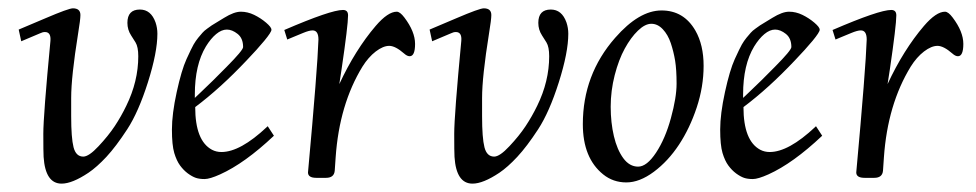

<svg xmlns="http://www.w3.org/2000/svg" viewBox="-20 -426 2343 461"><path d="M285.9 -371.1Q285.9 -403.1 315.9 -403.1Q342.5 -403.1 353.5 -372.1Q357.9 -359.1 357.9 -345Q357.9 -300.3 335.2 -228.6Q312.5 -157 285.5 -115.6Q258.5 -74.2 235.5 -49.4Q212.4 -24.7 192.4 -11.2Q153.3 14.9 127.9 14.9Q88.9 14.9 84.7 -49.3Q84 -60.5 84 -104.6Q84 -148.7 101.1 -327.9Q102.8 -349.1 87.9 -349.1Q82.3 -349.1 75.9 -345.9L31 -326.9L24.9 -355Q50.3 -365.7 89.4 -382.3Q144.8 -406 155 -406Q173.1 -406 173.1 -389.9Q173.1 -379.2 167.5 -345.2Q150.9 -241.5 150.9 -190.9V-147Q150.9 -94.7 156.6 -72.4Q162.4 -50 179.9 -50Q193.4 -50 216.7 -75Q240 -99.9 255.4 -123Q270.8 -146.2 283.2 -171.9Q312 -230.7 312 -291Q312 -313.5 305.4 -324.2Q298.8 -335 294.9 -340.8Q285.9 -354.5 285.9 -371.1Z M518.3 -383.3Q542 -397.9 558.2 -397.9Q574.5 -397.9 590.2 -390.3Q606 -382.6 618.9 -371.6Q631.8 -360.6 631.8 -354.7Q631.8 -348.9 614.7 -328.2Q597.7 -307.6 572 -280.8Q509 -214.1 448.7 -168.9Q448.7 -87.9 489 -66.4Q499.3 -61 511.7 -61Q556.9 -61 620.8 -121.1Q622.1 -122.6 622.8 -123L637.7 -100.1Q567.6 -33.9 508.5 -7.3Q483.6 3.9 471.2 3.9Q458.7 3.9 450.1 1Q441.4 -2 431 -9.6Q420.7 -17.3 412.4 -28.6Q404.1 -39.8 398.4 -58.7Q392.8 -77.6 392.8 -115Q392.8 -152.3 404.3 -205Q415.8 -257.6 427.7 -283.8Q439.7 -310.1 444.8 -319.1Q450 -328.1 455.9 -335.3Q461.9 -342.5 466.1 -347.3Q470.2 -352.1 477.7 -357.4Q485.1 -362.8 488.5 -365.1Q491.9 -367.4 500.9 -372.7Q509.8 -377.9 518.3 -383.3ZM447.8 -190.9Q448 -191.2 461.8 -204.2Q475.6 -217.3 491.5 -232.8Q507.3 -248.3 524.2 -265.6Q563.7 -305.4 563.7 -313Q563.7 -334.2 550.5 -344.6Q537.4 -355 524.7 -355Q512 -355 499 -344.2Q486.1 -333.5 474.4 -314.5Q447.8 -270.5 447.8 -199Z M739.5 1Q719.5 1 719.5 -12Q742.4 -262.9 744.6 -331.1Q744.6 -353 730.5 -353Q722.4 -353 708 -347Q693.6 -341.1 682.1 -336.3Q670.7 -331.5 669.7 -331.1L662.6 -354Q774.2 -402.1 803.5 -402.1Q815.7 -402.1 815.7 -389.2Q815.7 -365.2 800 -258.8L794.7 -224.1Q833 -306.4 882.1 -363.8Q911.4 -397.9 932.6 -397.9Q940.4 -397.9 950.9 -384Q976.6 -350.1 976.6 -320.6Q976.6 -291 963.6 -291Q957.5 -291 950.4 -297.4Q929.2 -315.9 914.6 -315.9Q899.9 -315.9 882.2 -302.4Q864.5 -288.8 850.3 -266.1Q794.7 -175.3 785.9 -48.1Q784.4 -24.9 783.7 -16.1Q782.2 1 762.7 1Z M1272.5 -371.1Q1272.5 -403.1 1302.5 -403.1Q1329.1 -403.1 1340.1 -372.1Q1344.5 -359.1 1344.5 -345Q1344.5 -300.3 1321.8 -228.6Q1299.1 -157 1272.1 -115.6Q1245.1 -74.2 1222 -49.4Q1199 -24.7 1179 -11.2Q1139.9 14.9 1114.5 14.9Q1075.4 14.9 1071.3 -49.3Q1070.6 -60.5 1070.6 -104.6Q1070.6 -148.7 1087.6 -327.9Q1089.4 -349.1 1074.5 -349.1Q1068.8 -349.1 1062.5 -345.9L1017.6 -326.9L1011.5 -355Q1036.9 -365.7 1075.9 -382.3Q1131.3 -406 1141.6 -406Q1159.7 -406 1159.7 -389.9Q1159.7 -379.2 1154.1 -345.2Q1137.5 -241.5 1137.5 -190.9V-147Q1137.5 -94.7 1143.2 -72.4Q1148.9 -50 1166.5 -50Q1179.9 -50 1203.2 -75Q1226.6 -99.9 1241.9 -123Q1257.3 -146.2 1269.8 -171.9Q1298.6 -230.7 1298.6 -291Q1298.6 -313.5 1292 -324.2Q1285.4 -335 1281.5 -340.8Q1272.5 -354.5 1272.5 -371.1Z M1379.4 -127.9Q1379.4 -246.8 1457 -335.2Q1514.4 -400.9 1568.4 -400.9Q1621.8 -400.9 1649.7 -352.5Q1669.4 -318.1 1669.4 -267.9Q1669.4 -217.8 1652.8 -167.8Q1636.2 -117.9 1610.2 -78.5Q1584.2 -39.1 1549.9 -13.5Q1515.6 12 1483.9 12Q1452.1 12 1428.2 -7.3Q1379.4 -46.6 1379.4 -127.9ZM1480.1 -309.4Q1465.6 -283 1455.9 -245.5Q1446.3 -208 1446.3 -169.8Q1446.3 -131.6 1454 -99Q1461.7 -66.4 1476.6 -46.1Q1491.5 -25.9 1512.2 -25.9Q1533 -25.9 1555.2 -59.4Q1577.4 -93 1590.9 -142.5Q1604.5 -191.9 1604.5 -225.2Q1604.5 -258.5 1601 -280.3Q1597.4 -302 1590.6 -322.4Q1583.7 -342.8 1571.4 -355.8Q1559.1 -368.9 1543.9 -368.9Q1528.8 -368.9 1511.7 -352.4Q1494.6 -335.9 1480.1 -309.4Z M1834.7 -383.3Q1858.4 -397.9 1874.6 -397.9Q1890.9 -397.9 1906.6 -390.3Q1922.4 -382.6 1935.3 -371.6Q1948.2 -360.6 1948.2 -354.7Q1948.2 -348.9 1931.2 -328.2Q1914.1 -307.6 1888.4 -280.8Q1825.4 -214.1 1765.1 -168.9Q1765.1 -87.9 1805.4 -66.4Q1815.7 -61 1828.1 -61Q1873.3 -61 1937.3 -121.1Q1938.5 -122.6 1939.2 -123L1954.1 -100.1Q1884 -33.9 1825 -7.3Q1800 3.9 1787.6 3.9Q1775.1 3.9 1766.5 1Q1757.8 -2 1747.4 -9.6Q1737.1 -17.3 1728.8 -28.6Q1720.5 -39.8 1714.8 -58.7Q1709.2 -77.6 1709.2 -115Q1709.2 -152.3 1720.7 -205Q1732.2 -257.6 1744.1 -283.8Q1756.1 -310.1 1761.2 -319.1Q1766.4 -328.1 1772.3 -335.3Q1778.3 -342.5 1782.5 -347.3Q1786.6 -352.1 1794.1 -357.4Q1801.5 -362.8 1804.9 -365.1Q1808.3 -367.4 1817.3 -372.7Q1826.2 -377.9 1834.7 -383.3ZM1764.2 -190.9Q1764.4 -191.2 1778.2 -204.2Q1792 -217.3 1807.9 -232.8Q1823.7 -248.3 1840.6 -265.6Q1880.1 -305.4 1880.1 -313Q1880.1 -334.2 1866.9 -344.6Q1853.8 -355 1841.1 -355Q1828.4 -355 1815.4 -344.2Q1802.5 -333.5 1790.8 -314.5Q1764.2 -270.5 1764.2 -199Z M2055.9 1Q2035.9 1 2035.9 -12Q2058.8 -262.9 2061 -331.1Q2061 -353 2046.9 -353Q2038.8 -353 2024.4 -347Q2010 -341.1 1998.5 -336.3Q1987.1 -331.5 1986.1 -331.1L1979 -354Q2090.6 -402.1 2119.9 -402.1Q2132.1 -402.1 2132.1 -389.2Q2132.1 -365.2 2116.5 -258.8L2111.1 -224.1Q2149.4 -306.4 2198.5 -363.8Q2227.8 -397.9 2249 -397.9Q2256.8 -397.9 2267.3 -384Q2293 -350.1 2293 -320.6Q2293 -291 2280 -291Q2273.9 -291 2266.8 -297.4Q2245.6 -315.9 2231 -315.9Q2216.3 -315.9 2198.6 -302.4Q2180.9 -288.8 2166.7 -266.1Q2111.1 -175.3 2102.3 -48.1Q2100.8 -24.9 2100.1 -16.1Q2098.6 1 2079.1 1Z"/></svg>

Font: Linden Hill
Style: Italic
Weight: 400
Italic angle: -5.60001°
Version: Version 1.201